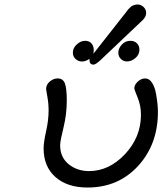

<svg xmlns="http://www.w3.org/2000/svg" viewBox="-20 -836 729 862"><path d="M175.8 -169.9Q175.8 -196.8 187 -246.8Q198.2 -296.9 198.2 -339.8Q198.2 -372.1 192.6 -402.1Q187 -432.1 187 -436Q187 -456.1 203.6 -470Q220.2 -483.9 238.8 -483.9Q262.7 -483.9 271.2 -461.9Q279.8 -439.9 279.8 -383.8Q279.8 -322.8 264.9 -262.5Q250 -202.1 250 -184.1Q250 -129.9 288.1 -98.9Q326.2 -67.9 379.9 -67.9Q469.7 -67.9 541.3 -144Q612.8 -220.2 612.8 -320.8Q612.8 -361.8 597.9 -397.9Q583 -434.1 583 -439.9Q583 -455.1 598.4 -469.5Q613.8 -483.9 631.8 -483.9Q649.9 -483.9 662.4 -464.8Q674.8 -445.8 679.9 -418Q685.1 -390.1 687 -369.6Q689 -349.1 689 -334Q689 -188 600.1 -91.1Q511.2 5.9 373 5.9Q282.2 5.9 229 -41Q175.8 -87.9 175.8 -169.9ZM307.1 -599.1Q307.1 -621.1 325 -637Q342.8 -652.8 361.8 -652.8Q379.9 -652.8 390.4 -641.4Q400.9 -629.9 400.9 -611.8Q400.9 -599.6 398.9 -594.2Q403.8 -600.1 541 -774.9Q542 -775.9 545.4 -780.5Q548.8 -785.2 550.3 -787.1Q551.8 -789.1 554.9 -793Q558.1 -796.9 560.5 -798.8Q563 -800.8 566.4 -804.4Q569.8 -808.1 573 -809.6Q576.2 -811 580.1 -812.5Q584 -814 587.9 -814.9Q591.8 -815.9 597.2 -815.9Q612.3 -815.9 624.3 -804.9Q636.2 -793.9 636.2 -777.8Q636.2 -762.7 623 -748Q617.2 -742.2 451.2 -585Q442.4 -577.1 434.1 -568.8Q410.2 -545.9 399.9 -545.9Q381.8 -545.9 381.8 -565.9V-571.8Q363.8 -559.6 347.9 -559.8Q332 -560.1 319.6 -571Q307.1 -582 307.1 -599.1ZM511.2 -599.1Q511.2 -619.1 527.1 -636Q543 -652.8 564.9 -652.8Q584 -652.8 595 -641.4Q606 -629.9 606 -612.8Q606 -590.8 587.9 -575.4Q569.8 -560.1 550.8 -560.1Q533.7 -560.1 522.5 -571.5Q511.2 -583 511.2 -599.1Z"/></svg>

Font: CMU Concrete
Style: BoldItalic
Weight: 700
Italic angle: -14.04°
Version: Version 0.7.0